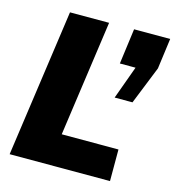

<svg xmlns="http://www.w3.org/2000/svg" viewBox="-103 -775 790 863"><g transform="rotate(15 291.5 -343.5)"><path d="M299 -686 223 -147H487V0H20L117 -686ZM466 -522H393L415 -687H583L564 -545L493 -368H410Z"/></g></svg>

Font: Chivo ExtraBold Italic
Style: Regular
Weight: 800
Italic angle: -8.05°
Designer: Hector Gatti
Foundry: Omnibus-Type
Version: Version 1.007